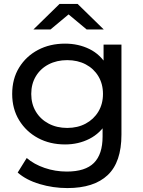

<svg xmlns="http://www.w3.org/2000/svg" viewBox="-20 -757 730 977"><path d="M323 200Q250 200 181.5 179.5Q113 159 70 121L116 47Q153 79 207 97.5Q261 116 320 116Q414 116 458 72Q502 28 502 -62V-174L512 -279L507 -385V-530H598V-72Q598 68 528 134Q458 200 323 200ZM311 -22Q234 -22 173.5 -54.5Q113 -87 77.5 -145Q42 -203 42 -279Q42 -356 77.5 -413.5Q113 -471 173.5 -503Q234 -535 311 -535Q379 -535 435 -507.5Q491 -480 524.5 -423Q558 -366 558 -279Q558 -193 524.5 -136Q491 -79 435 -50.5Q379 -22 311 -22ZM322 -106Q375 -106 416 -128Q457 -150 480.5 -189Q504 -228 504 -279Q504 -330 480.5 -369Q457 -408 416 -429.5Q375 -451 322 -451Q269 -451 227.5 -429.5Q186 -408 162.5 -369Q139 -330 139 -279Q139 -228 162.5 -189Q186 -150 227.5 -128Q269 -106 322 -106ZM150 -607 283 -737H375L508 -607H421L289 -717H369L237 -607Z"/></svg>

Font: MOST Montserrat Medium
Style: Regular
Weight: 500
Designer: Julieta Ulanovsky
Foundry: Julieta Ulanovsky
Version: Version 8.000;March 11, 2024;FontCreator 15.0.0.2926 64-bit